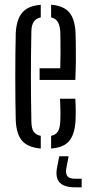

<svg xmlns="http://www.w3.org/2000/svg" viewBox="-20 -626 382 817"><path d="M47 -115Q46 -155.5 45.5 -202.5Q45 -249.5 45 -298.8Q45 -348 45.5 -395.5Q46 -443 47 -484Q50 -544 75 -572.8Q100 -601.5 153.5 -605.5V-552Q133 -547.5 123.5 -533.2Q114 -519 113.5 -492.5Q112.5 -439 112 -392.2Q111.5 -345.5 111.5 -301Q111.5 -256.5 112 -209.8Q112.5 -163 113.5 -109Q114 -79.5 123.2 -65.8Q132.5 -52 153.5 -48V6Q98.5 1.5 74 -27Q49.5 -55.5 47 -115ZM197.5 6V-48Q217 -52 226 -66Q235 -80 236.5 -109Q237.5 -128 237.2 -152Q237 -176 235.5 -206H300.5Q302 -183.5 302.2 -159Q302.5 -134.5 301.5 -115Q298.5 -55.5 275 -26.8Q251.5 2 197.5 6ZM148.5 -286V-335.5H236.5Q237.5 -370.5 237.5 -401.5Q237.5 -432.5 237.2 -455.8Q237 -479 236.5 -492.5Q234.5 -519 225.5 -533.2Q216.5 -547.5 197.5 -552V-606Q250.5 -601.5 274.5 -573.5Q298.5 -545.5 301.5 -486Q302 -471 302.5 -441Q303 -411 302.8 -371.5Q302.5 -332 300.5 -286ZM327.5 171H298.5Q253.5 171 234.5 151.2Q215.5 131.5 222 91L232 39H272L262 91Q258.5 113.5 267 124Q275.5 134.5 298.5 134.5H327.5Z"/></svg>

Font: Big Shoulders Stencil Display Thin
Style: Regular
Weight: 400
Version: Version 2.001